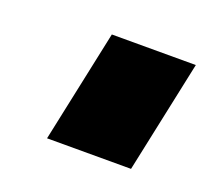

<svg xmlns="http://www.w3.org/2000/svg" viewBox="-55 -764 380 348"><g transform="rotate(20 135.5 -590.5)"><path d="M109 -699H271L225 -482H63Z"/></g></svg>

Font: Prompt Black
Style: Italic
Weight: 900
Italic angle: -12°
Designer: Katatrad Team
Foundry: CadsonDemak
Version: Version 1.001